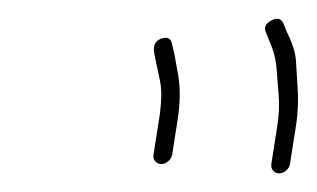

<svg xmlns="http://www.w3.org/2000/svg" viewBox="-20 -650 340 206"><path d="M279.5 -464C282.2 -464 284.6 -465 287 -467C289.3 -469 290.7 -471.3 291.1 -474L297.4 -514C299.8 -528.9 300.3 -544.1 299.1 -559.5C298.6 -566.5 298.1 -574.6 297.6 -583.8C297.2 -593 293.8 -603.7 287.6 -616L284 -625C281.5 -630.3 277.2 -631.3 271 -628C264.8 -624.7 262.9 -620.3 265.4 -615L269 -606C273.5 -596.3 276.2 -585.6 276.9 -574C277.3 -568 278 -559.6 278.9 -548.8C279.9 -537.9 279.4 -526.3 277.4 -514L271.1 -474C270.7 -471.3 271.3 -469 273 -467C274.6 -465 276.8 -464 279.5 -464ZM153.1 -474C155.7 -474 158.2 -475 160.5 -477C162.9 -479 164.2 -481.3 164.7 -484L170.5 -521C173.5 -539.9 173.6 -556.6 170.9 -571C169.3 -579.7 168 -587 166.9 -593L164.5 -603C163.5 -609 159.6 -610.8 152.9 -608.5C146.2 -606.2 143.8 -600.5 145.7 -591.5C147.6 -582.5 149.6 -573 151.7 -563.1C153.8 -553.2 153.4 -539.1 150.5 -521L144.7 -484C144.2 -481.3 144.9 -479 146.5 -477C148.2 -475 150.4 -474 153.1 -474Z"/></svg>

Font: Proton
Style: RgIt
Weight: 500
Version: Version 1.017